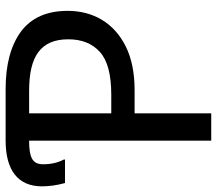

<svg xmlns="http://www.w3.org/2000/svg" viewBox="-64 -703 767 679"><g transform="rotate(-90 319.5 -363.5)"><path d="M620.6 -507.8C620.6 -581.5 596.2 -636.2 547.4 -672.9C498 -709 430.7 -727.1 344.2 -727.1H161.6C56.6 -727.1 0 -683.1 0 -598.6C0 -572.8 3.9 -545.4 11.7 -517.1H94.7V-521.5C83.5 -542.5 78.1 -566.9 78.1 -594.7C78.1 -633.3 103.5 -644 161.6 -644V0H258.3V-271H340.3C400.9 -271 452.1 -281.2 494.6 -302.2C578.6 -343.8 620.6 -418 620.6 -507.8ZM520 -505.4C520 -457.5 504.9 -420.4 475.1 -393.6C445.3 -366.7 395 -353.5 324.2 -353.5H258.3V-644H338.4C459.5 -644 520 -603.5 520 -505.4Z"/></g></svg>

Font: SG Kara Light
Style: Regular
Weight: 400
Designer: Damoon Khanjanzadeh
Version: Version 1.000